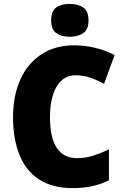

<svg xmlns="http://www.w3.org/2000/svg" viewBox="-20 -957 637 987"><path d="M368 -570Q306 -570 271.5 -512.5Q237 -455 237 -354Q237 -144 377 -144Q420 -144 460 -157Q500 -170 540 -189V-30Q497 -9 451.5 0.5Q406 10 354 10Q249 10 181 -34.5Q113 -79 80 -161Q47 -243 47 -355Q47 -464 84 -547Q121 -630 191.5 -677Q262 -724 363 -724Q413 -724 465.5 -712Q518 -700 569 -674L515 -526Q479 -546 443.5 -558Q408 -570 368 -570ZM339 -937Q381 -937 408 -918.5Q435 -900 435 -852Q435 -805 407.5 -786.5Q380 -768 339 -768Q296 -768 269.5 -786.5Q243 -805 243 -852Q243 -900 269 -918.5Q295 -937 339 -937Z"/></svg>

Font: Noto Sans Lao SemiCondensed Black
Style: Regular
Weight: 900
Width: 4
Designer: Monotype Design Team
Foundry: Monotype Imaging Inc.
Version: Version 2.003; ttfautohint (v1.8.4.7-5d5b)